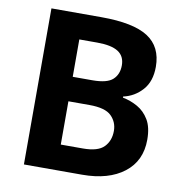

<svg xmlns="http://www.w3.org/2000/svg" viewBox="-80 -789 824 865"><g transform="rotate(10 332.0 -357.0)"><path d="M315 -714Q461 -714 528 -671Q595 -628 595 -536Q595 -469 559.5 -429.5Q524 -390 473 -379V-374Q509 -367 541 -349Q573 -331 593.5 -297Q614 -263 614 -206Q614 -109 543.5 -54.5Q473 0 352 0H86V-714ZM324 -427Q391 -427 417 -451Q443 -475 443 -516Q443 -558 412 -578Q381 -598 316 -598H234V-427ZM234 -315V-117H335Q404 -117 431.5 -145.5Q459 -174 459 -219Q459 -259 431 -287Q403 -315 330 -315Z"/></g></svg>

Font: Noto Sans Syriac
Style: Bold
Weight: 700
Designer: Patrick Giasson and the Monotype Design Team
Foundry: Monotype Imaging Inc.
Version: Version 3.000; ttfautohint (v1.8.4.7-5d5b)